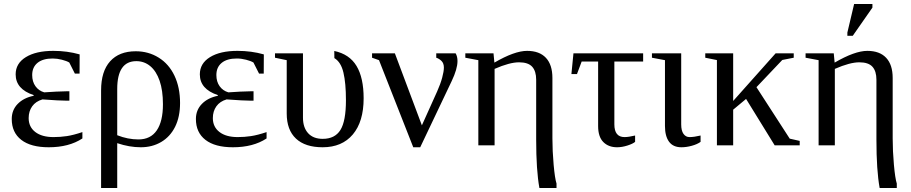

<svg xmlns="http://www.w3.org/2000/svg" viewBox="-20 -725 4547 958"><path d="M391.1 -34.2Q324.2 9.8 223.1 9.8Q133.8 9.8 86.2 -27.1Q38.6 -64 38.6 -131.3Q38.6 -175.8 68.1 -206.3Q97.7 -236.8 147.9 -247.1V-250.5Q58.1 -280.3 58.1 -354Q58.1 -408.7 108.9 -439.9Q159.7 -471.2 246.1 -471.2Q315.4 -471.2 377.4 -453.6L377 -357.9H353.5L325.7 -413.1Q312.5 -420.9 288.8 -427Q265.1 -433.1 242.7 -433.1Q193.8 -433.1 167.2 -411.4Q140.6 -389.6 140.6 -350.6Q140.6 -317.4 157 -294.7Q173.3 -272 200.7 -264.2Q220.2 -266.1 259 -267.8Q297.9 -269.5 310.5 -269.5H326.2V-222.7H310.5Q277.3 -222.7 191.9 -229Q158.2 -219.2 140.6 -194.6Q123 -169.9 123 -135.7Q123 -91.8 156 -66.4Q189 -41 247.1 -41Q280.8 -41 313.5 -45.9Q346.2 -50.8 391.1 -65.9Z M484.4 -273.9Q484.4 -369.1 529.5 -419.2Q574.7 -469.2 657.2 -469.2Q720.7 -469.2 771.7 -437.5Q822.8 -405.8 850.6 -347.2Q878.4 -288.6 878.4 -210.9Q878.4 -142.1 853.8 -92.5Q829.1 -43 784.4 -16.6Q739.7 9.8 682.6 9.8Q625.5 9.8 564.9 -10.7V212.9H484.4ZM670.9 -29.3Q731.4 -29.3 762.2 -74.5Q793 -119.6 793 -204.6Q793 -273.9 776.4 -322Q759.8 -370.1 729.7 -395Q699.7 -419.9 660.2 -419.9Q564.9 -419.9 564.9 -280.8V-50.3Q617.7 -29.3 670.9 -29.3Z M1310.1 -34.2Q1243.2 9.8 1142.1 9.8Q1052.7 9.8 1005.1 -27.1Q957.5 -64 957.5 -131.3Q957.5 -175.8 987.1 -206.3Q1016.6 -236.8 1066.9 -247.1V-250.5Q977.1 -280.3 977.1 -354Q977.1 -408.7 1027.8 -439.9Q1078.6 -471.2 1165 -471.2Q1234.4 -471.2 1296.4 -453.6L1295.9 -357.9H1272.5L1244.6 -413.1Q1231.4 -420.9 1207.8 -427Q1184.1 -433.1 1161.6 -433.1Q1112.8 -433.1 1086.2 -411.4Q1059.6 -389.6 1059.6 -350.6Q1059.6 -317.4 1075.9 -294.7Q1092.3 -272 1119.6 -264.2Q1139.2 -266.1 1178 -267.8Q1216.8 -269.5 1229.5 -269.5H1245.1V-222.7H1229.5Q1196.3 -222.7 1110.8 -229Q1077.1 -219.2 1059.6 -194.6Q1042 -169.9 1042 -135.7Q1042 -91.8 1075 -66.4Q1107.9 -41 1166 -41Q1199.7 -41 1232.4 -45.9Q1265.1 -50.8 1310.1 -65.9Z M1589.8 9.8Q1502.9 9.8 1456.8 -33.4Q1410.6 -76.7 1410.6 -158.7V-424.8L1352.1 -437V-459H1491.7V-137.7Q1491.7 -88.9 1517.3 -60.5Q1543 -32.2 1590.3 -32.2Q1650.9 -32.2 1678.5 -76.4Q1706.1 -120.6 1706.1 -225.1Q1706.1 -310.1 1693.6 -362.8Q1681.2 -415.5 1648.4 -435.1L1647.9 -470.7Q1723.6 -454.6 1759 -395.8Q1794.4 -336.9 1794.4 -234.4Q1794.4 -118.2 1740.5 -54.2Q1686.5 9.8 1589.8 9.8Z M2194.8 -387.7Q2194.8 -409.2 2182.9 -420.9Q2170.9 -432.6 2156.7 -437V-459H2253.4Q2262.7 -442.9 2262.7 -420.4Q2262.7 -381.3 2233.9 -320.8L2076.7 9.8H2042L1871.1 -424.8L1836.4 -437V-459H1950.2L2085 -99.6L2161.1 -268.6Q2177.7 -305.7 2186.3 -337.4Q2194.8 -369.1 2194.8 -387.7Z M2301.8 -459H2442.4L2446.8 -412.6Q2547.4 -471.2 2609.9 -471.2Q2671.4 -471.2 2703.9 -436.5Q2736.3 -401.9 2736.3 -335.9V-34.2Q2736.3 28.3 2742.4 96.7Q2748.5 165 2756.8 190.9V212.9H2671.4Q2655.3 125 2655.3 -28.3V-327.1Q2655.3 -370.1 2635.3 -392.1Q2615.2 -414.1 2569.8 -414.1Q2522.9 -414.1 2447.8 -381.3V0H2366.7V-424.8L2301.8 -437Z M2882.3 -418 2858.9 -355.5H2831.1L2841.3 -459H3189V-418H3045.4V-104.5Q3045.4 -41 3096.2 -41Q3116.2 -41 3148.9 -48.8V-17.1Q3137.2 -7.3 3110.4 1.2Q3083.5 9.8 3059.1 9.8Q3016.1 9.8 2990.2 -16.4Q2964.4 -42.5 2964.4 -96.2V-418Z M3378.9 -104.5Q3378.9 -72.8 3390.4 -56.9Q3401.9 -41 3420.4 -41Q3442.9 -41 3475.6 -48.8V-17.1Q3458.5 -4.9 3431.6 2.4Q3404.8 9.8 3379.9 9.8Q3338.4 9.8 3318.1 -18.1Q3297.9 -45.9 3297.9 -96.2V-424.8L3232.9 -437V-459H3378.9Z M3638.2 -221.2 3850.1 -459H3940.4V-437L3883.3 -425.8L3754.4 -290L3920.4 -33.2L3970.2 -22V0H3845.2L3702.6 -231.4L3638.2 -177.7V0H3557.1V-425.3L3499 -437V-459H3638.2Z M3999.5 -459H4140.1L4144.5 -412.6Q4245.1 -471.2 4307.6 -471.2Q4369.1 -471.2 4401.6 -436.5Q4434.1 -401.9 4434.1 -335.9V-34.2Q4434.1 28.3 4440.2 96.7Q4446.3 165 4454.6 190.9V212.9H4369.1Q4353 125 4353 -28.3V-327.1Q4353 -370.1 4333 -392.1Q4313 -414.1 4267.6 -414.1Q4220.7 -414.1 4145.5 -381.3V0H4064.5V-424.8L3999.5 -437ZM4208 -546.4V-562.5L4241.7 -705.1H4333V-687L4234.9 -546.4Z"/></svg>

Font: Tinos
Style: Regular
Weight: 400
Designer: Steve Matteson
Foundry: Monotype Imaging Inc.
Version: Version 1.23